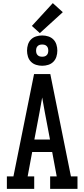

<svg xmlns="http://www.w3.org/2000/svg" viewBox="-20 -1209 540 1229"><path d="M24 0V-80H66L198 -735H302L434 -80H476V0H301V-80H343L314 -236H186L157 -80H199V0ZM300 -316 267 -490Q263 -514 258.5 -537.5Q254 -561 250 -585Q246 -561 241.5 -537.5Q237 -514 233 -490L200 -316ZM250 -788Q230 -788 211 -794Q192 -800 178.5 -813.5Q165 -827 159 -846Q153 -865 153 -885Q153 -905 159 -924Q165 -943 178.5 -956.5Q192 -970 211 -976Q230 -982 250 -982Q270 -982 289 -976Q308 -970 321.5 -956.5Q335 -943 341 -924Q347 -905 347 -885Q347 -865 341 -846Q335 -827 321.5 -813.5Q308 -800 289 -794Q270 -788 250 -788ZM250 -846Q258 -846 265.5 -848Q273 -850 279 -856Q285 -862 287 -869.5Q289 -877 289 -885Q289 -893 287 -900.5Q285 -908 279 -914Q273 -920 265.5 -922Q258 -924 250 -924Q242 -924 234.5 -922Q227 -920 221 -914Q215 -908 213 -900.5Q211 -893 211 -885Q211 -877 213 -869.5Q215 -862 221 -856Q227 -850 234.5 -848Q242 -846 250 -846ZM235 -997 184 -1043 318 -1189 382 -1131Z"/></svg>

Font: Iosevka Slab Medium
Style: Regular
Weight: 500
Monospace: yes
Designer: Belleve Invis
Foundry: Belleve Invis
Version: Version 11.1.1; ttfautohint (v1.8.3)